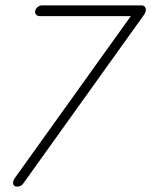

<svg xmlns="http://www.w3.org/2000/svg" viewBox="-20 -690 564 716"><path d="M44.9 5.9Q28.8 5.9 28.8 -8.8Q28.8 -16.1 35.2 -25.9L467.8 -629.9H127.9Q120.6 -629.9 115.7 -634.5Q110.8 -639.2 110.8 -645Q110.8 -654.8 118.9 -662.4Q127 -669.9 136.2 -669.9H507.8Q515.6 -669.9 519.8 -665Q523.9 -660.2 523.9 -653.8Q523.9 -645.5 517.1 -634.8L66.9 -5.9Q58.6 5.9 44.9 5.9Z"/></svg>

Font: Comic Neue Light
Style: Italic
Weight: 300
Italic angle: -12°
Designer: Craig Rozynski
Foundry: Craig Rozynski
Version: Version 2.003;hotconv 1.0.109;makeotfexe 2.5.65596